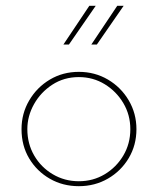

<svg xmlns="http://www.w3.org/2000/svg" viewBox="-20 -634 543 660"><path d="M54 -190Q54 -244 80.5 -289Q107 -334 151.5 -360.5Q196 -387 251 -387Q306 -387 351 -360.5Q396 -334 422.5 -289Q449 -244 449 -190Q449 -135 422.5 -90.5Q396 -46 351 -20Q306 6 251 6Q196 6 151.5 -19.5Q107 -45 80.5 -89Q54 -133 54 -190ZM74 -190Q74 -140 97.5 -99.5Q121 -59 161.5 -35Q202 -11 251 -11Q300 -11 340 -35Q380 -59 404 -99.5Q428 -140 428 -190Q428 -239 404 -279.5Q380 -320 340 -344.5Q300 -369 251 -369Q200 -369 160 -343Q120 -317 97 -276Q74 -235 74 -190ZM309 -614 217 -481H198L287 -614ZM405 -614 313 -481H294L383 -614Z"/></svg>

Font: Josefin Sans Thin Thin
Style: Regular
Weight: 250
Version: Version 2.001